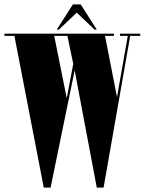

<svg xmlns="http://www.w3.org/2000/svg" viewBox="-30 -853 658 873"><path d="M169 0 35.5 -690H-10V-700H488V-690H447.5L502 -411.5L551 -690H515.5V-700H607.5V-690H562L441 0H410L309.5 -533L200 0ZM216.5 -690 273.5 -406.5 303 -562.5 276.5 -690ZM228 -718.5 301.5 -833H337L410 -718.5H400L319 -795.5L238 -718.5Z"/></svg>

Font: Imbue 100pt Black
Style: Regular
Weight: 900
Designer: Tyler Finck
Foundry: Etcetera Type Company
Version: Version 1.102; ttfautohint (v1.8.3)